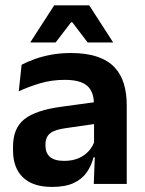

<svg xmlns="http://www.w3.org/2000/svg" viewBox="-20 -706 556 737"><path d="M340 0 344.5 -120 341 -131V-284.5L340.5 -306.5Q340.5 -354.5 314.2 -377Q288 -399.5 228.5 -399.5Q178 -399.5 133.8 -386.2Q89.5 -373 52 -355.5L63 -457.5Q85 -469 113.2 -479.2Q141.5 -489.5 176.5 -496Q211.5 -502.5 252 -502.5Q312 -502.5 353.5 -488.2Q395 -474 419.8 -447.5Q444.5 -421 455.5 -384.2Q466.5 -347.5 466.5 -303V0ZM179.5 11.5Q106.5 11.5 68.2 -25Q30 -61.5 30 -129V-143Q30 -214.5 74 -248.8Q118 -283 213.5 -296L352.5 -315L360 -232.5L232 -214Q190 -208.5 172.2 -194Q154.5 -179.5 154.5 -151.5V-146.5Q154.5 -119 171.8 -103.8Q189 -88.5 226 -88.5Q259 -88.5 282.5 -99Q306 -109.5 321.2 -126.8Q336.5 -144 343 -165.5L361 -102H339Q331 -70.5 313.2 -44.8Q295.5 -19 263.5 -3.8Q231.5 11.5 179.5 11.5ZM188 -685.5H322.5L413.5 -544.5V-543H316.5L257.5 -620.5H253L193.5 -543H97V-544.5Z"/></svg>

Font: Anek Latin Medium SemiBold
Style: Regular
Weight: 600
Version: Version 1.003